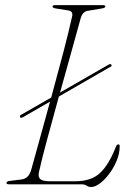

<svg xmlns="http://www.w3.org/2000/svg" viewBox="-20 -720 508 750"><path d="M58 -263.5Q56.5 -269.5 64 -272.5L180 -339Q204.5 -428.5 226.8 -513.2Q249 -598 262 -657Q265.5 -675.5 248.5 -679L197.5 -687Q185 -689 185 -695Q185 -700 196.5 -700H382Q391.5 -700 391.5 -695Q391.5 -689 378 -687L324.5 -678Q303.5 -676 295.5 -650Q281.5 -597.5 259.5 -519.8Q237.5 -442 214.5 -358.5L406 -468.5Q414 -471.5 415.5 -466Q417.5 -460.5 409.5 -458L210 -343Q186.5 -257.5 165 -178.5Q143.5 -99.5 132 -47Q128 -28.5 137.5 -20.2Q147 -12 174 -12H275Q336.5 -12 371 -44.5Q405.5 -77 432 -145Q436 -156 442 -156Q448 -156 447.5 -149Q447.5 -120.5 435.8 -92.2Q424 -64 406.5 -40.8Q389 -17.5 370.2 -3.5Q351.5 10.5 336 10.5Q325.5 10.5 318.2 5.2Q311 0 298.5 0H16.5Q3.5 0 5.5 -6Q6 -12.5 20 -13.5L64 -19Q91 -22.5 101 -53.5Q115.5 -106 135.2 -176.8Q155 -247.5 175.5 -323L67.5 -261Q60 -258 58 -263.5Z"/></svg>

Font: Fraunces 72pt Thin
Style: Italic
Weight: 100
Italic angle: -16°
Version: Version 1.000;[b76b70a41]